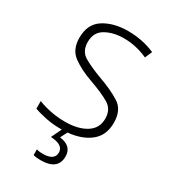

<svg xmlns="http://www.w3.org/2000/svg" viewBox="-228 -838 1057 1190"><g transform="rotate(30 300.0 -242.5)"><path d="M258 240Q382 240 382 143Q382 68 293 57L318 8Q417 -1 477 -49.5Q537 -98 537 -187Q537 -279 475.5 -317.5Q414 -356 326 -387Q245 -417 195.5 -446Q146 -475 146 -541Q146 -612 201 -642.5Q256 -673 330 -673Q417 -673 501 -635L523 -686Q474 -707 426 -716Q378 -725 331 -725Q228 -725 158 -681Q88 -637 88 -538Q88 -454 144 -413Q200 -372 285 -342Q373 -311 425.5 -280.5Q478 -250 478 -183Q478 -114 420.5 -78Q363 -42 271 -42Q170 -42 77 -78V-24Q108 -12 160.5 -1Q213 10 273 10H278L243 83Q334 88 334 142Q334 199 250 199Q241 199 229.5 198Q218 197 206 193V234Q227 240 258 240Z"/></g></svg>

Font: Noto Sans Mono UI Light
Style: Regular
Weight: 300
Designer: Monotype Design team
Foundry: Monotype Imaging Inc.
Version: 1.000